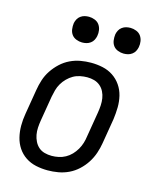

<svg xmlns="http://www.w3.org/2000/svg" viewBox="-112 -809 723 893"><g transform="rotate(15 250.0 -362.0)"><path d="M203 8Q174 8 146.5 2Q119 -4 96.5 -19Q74 -34 59 -56.5Q44 -79 37.5 -106Q31 -133 31 -161.5Q31 -190 36 -219L56 -339Q60 -364 68 -389Q76 -414 91 -436.5Q106 -459 126 -477.5Q146 -496 170 -507.5Q194 -519 219.5 -523.5Q245 -528 270 -528Q299 -528 326.5 -522Q354 -516 376.5 -501Q399 -486 414.5 -463.5Q430 -441 436.5 -414Q443 -387 442.5 -358.5Q442 -330 438 -301L418 -181Q414 -156 405.5 -131Q397 -106 382.5 -83.5Q368 -61 348 -42.5Q328 -24 304 -12.5Q280 -1 254 3.5Q228 8 203 8ZM204 -62Q220 -62 237 -65.5Q254 -69 269.5 -77.5Q285 -86 297.5 -99Q310 -112 319 -127.5Q328 -143 333 -159.5Q338 -176 340 -192L360 -312Q363 -330 364 -347.5Q365 -365 362.5 -381.5Q360 -398 352.5 -413Q345 -428 332.5 -438.5Q320 -449 304 -453.5Q288 -458 270 -458Q254 -458 236.5 -454.5Q219 -451 204 -442.5Q189 -434 176 -421Q163 -408 154 -392.5Q145 -377 140.5 -360.5Q136 -344 133 -328L113 -208Q110 -190 109 -172.5Q108 -155 111 -138.5Q114 -122 121.5 -107Q129 -92 141 -81.5Q153 -71 169.5 -66.5Q186 -62 204 -62ZM404 -608Q390 -608 376 -613.5Q362 -619 354 -630Q346 -641 344 -655.5Q342 -670 344 -685Q346 -695 351 -704.5Q356 -714 365 -720.5Q374 -727 384 -729.5Q394 -732 405 -732Q419 -732 433 -726.5Q447 -721 455 -710Q463 -699 465.5 -684.5Q468 -670 465 -655Q463 -645 458 -635.5Q453 -626 444 -619.5Q435 -613 425 -610.5Q415 -608 404 -608ZM204 -608Q190 -608 176 -613.5Q162 -619 154 -630Q146 -641 144 -655.5Q142 -670 144 -685Q146 -695 151 -704.5Q156 -714 165 -720.5Q174 -727 184 -729.5Q194 -732 205 -732Q219 -732 233 -726.5Q247 -721 255 -710Q263 -699 265.5 -684.5Q268 -670 265 -655Q263 -645 258 -635.5Q253 -626 244 -619.5Q235 -613 225 -610.5Q215 -608 204 -608Z"/></g></svg>

Font: Iosevka Oblique
Style: Regular
Weight: 400
Italic angle: -9°
Monospace: yes
Designer: Belleve Invis
Foundry: Belleve Invis
Version: Version 32.5.0; ttfautohint (v1.8.4)